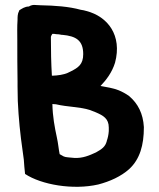

<svg xmlns="http://www.w3.org/2000/svg" viewBox="-20 -743 634 766"><path d="M49 -583C49 -528 49 -472 50 -417V-398L51 -340C54 -272 61 -205 70 -143L75 -106C76 -89 78 -66 80 -49C145 -6 271 16 372 -7C418 -19 463 -39 496 -69C538 -108 554 -164 554 -235V-236C551 -290 530 -330 496 -359L495 -360C482 -369 468 -377 453 -383C430 -392 407 -395 381 -400C404 -424 427 -454 439 -493C468 -602 410 -677 325 -699C317 -701 312 -703 302 -704C255 -717 198 -721 142 -722L122 -723C113 -724 105 -723 95 -717C79 -717 67 -708 57 -702L56 -699C50 -688 50 -676 50 -664C48 -636 49 -608 49 -583ZM183 -596C184 -600 186 -604 189 -608H195C200 -607 209 -606 215 -606C220 -605 225 -604 226 -604H229C283 -599 312 -582 312 -527C312 -486 292 -473 262 -458C246 -449 228 -444 205 -442C199 -442 194 -441 191 -441H187C184 -491 183 -541 183 -596ZM189 -328C192 -328 197 -327 203 -327C249 -316 299 -317 339 -304L362 -295C392 -282 414 -270 414 -234V-220C413 -205 410 -192 406 -181V-180C400 -157 386 -148 363 -135C337 -123 310 -111 276 -113C258 -115 242 -115 234 -119C228 -122 223 -125 218 -128C214 -147 212 -172 207 -194C198 -236 190 -278 189 -328Z"/></svg>

Font: Hussar Pisanka
Style: Bd
Weight: 700
Designer: Robert Jablonski
Foundry: Cannot Into Space Fonts
Version: Version 1.070